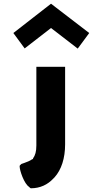

<svg xmlns="http://www.w3.org/2000/svg" viewBox="-20 -860 542 1035"><path d="M113 -599 255 -709 399 -598C419 -625 442 -656 461 -682L255 -840L52 -682ZM87 32C81 38 100 109 128 140L136 147C141 152 145 155 146 155C197 155 237 135 267 103L274 96C311 55 331 -7 331 -82V-499L330 -500H176V-76C176 -43 170 -23 158 -6V-2H154C142 7 126 13 112 18C106 20 101 22 95 24Z"/></svg>

Font: Hussar Woodtype
Style: SeBd
Weight: 900
Foundry: Cannot Into Space Fonts
Version: Version 1.07